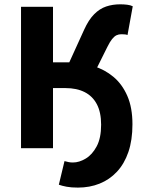

<svg xmlns="http://www.w3.org/2000/svg" viewBox="-20 -683 668 885"><path d="M339.2 181.7Q308.5 181.7 287.6 177.8Q266.8 174 251.2 168.4L277.3 59.6Q287.6 62.6 296.9 64.3Q306.2 66 315.8 66Q345.2 66 375.2 47.9Q405.2 29.9 425.6 -8.3Q446.1 -46.5 446.1 -108.2Q446.1 -165 426.6 -202.3Q407.1 -239.6 370.4 -258.3Q333.7 -277 281.6 -277H224.3V0H76.9V-651.8H224.3V-395.7H299.4L367.8 -546Q388.5 -591.8 413.9 -617.3Q439.2 -642.9 469.2 -653Q499.1 -663.1 533.7 -663.1Q551.2 -663.1 566.3 -661.2Q581.3 -659.4 591.9 -654.1L567.8 -521.6Q563.4 -523.6 556.5 -524.4Q549.5 -525.2 539.6 -525.2Q527.2 -525.2 517.1 -520.5Q507 -515.7 496.7 -503Q486.5 -490.4 474.9 -466.8L414.4 -345.4L306.2 -393.7Q360 -393.7 411.1 -378.2Q462.2 -362.7 502.6 -329Q543 -295.4 566.8 -241.2Q590.5 -187.1 590.5 -109.9Q590.5 -37.1 571.8 17.6Q553 72.3 518.9 108.7Q484.7 145.1 439.1 163.4Q393.6 181.7 339.2 181.7Z"/></svg>

Font: Source Sans 3 VF
Style: Regular
Weight: 200
Designer: Paul D. Hunt
Foundry: Adobe
Version: Version 3.046;hotconv 1.0.118;makeotfexe 2.5.65603